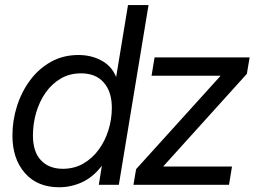

<svg xmlns="http://www.w3.org/2000/svg" viewBox="-20 -748 1035 777"><path d="M219.2 9.8Q130.9 9.8 80.6 -47.9Q30.3 -105.5 30.3 -199.7Q30.3 -260.3 48.6 -318.1Q66.9 -376 101.6 -422.9Q136.2 -469.7 185.8 -497.6Q235.4 -525.4 297.4 -525.4Q349.6 -525.4 390.9 -502.9Q432.1 -480.5 449.7 -437H450.2L498 -727.5H581.1L460.9 0H379.9L392.1 -76.7H391.6Q356.4 -30.8 312 -10.5Q267.6 9.8 219.2 9.8ZM233.9 -64.9Q280.3 -64.9 316.9 -85.9Q353.5 -106.9 379.4 -142.3Q405.3 -177.7 418.9 -221.7Q432.6 -265.6 432.6 -311.5Q432.6 -376.5 400.1 -413.8Q367.7 -451.2 308.1 -451.2Q261.2 -451.2 225.1 -429.7Q189 -408.2 164.1 -372.3Q139.2 -336.4 126.2 -291.7Q113.3 -247.1 113.3 -200.2Q113.3 -133.3 146 -99.1Q178.7 -64.9 233.9 -64.9ZM520 0 530.8 -63.5 871.1 -439.5 871.6 -441.4H593.3L605.5 -515.6H990.2L979 -449.2L642.1 -76.2L641.6 -74.2H918.9L906.7 0Z"/></svg>

Font: Inter Display
Style: Italic
Weight: 400
Italic angle: -9.39999°
Designer: Rasmus Andersson
Foundry: rsms
Version: Version 4.000;git-a52131595